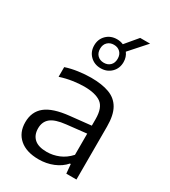

<svg xmlns="http://www.w3.org/2000/svg" viewBox="-215 -994 978 1106"><g transform="rotate(30 274.0 -441.0)"><path d="M225 8.5Q143 8.5 97.5 -31Q52 -70.5 52 -139Q52 -209 100.5 -248.2Q149 -287.5 257.5 -298.5L394 -313V-356.5Q394 -433 356.2 -459.8Q318.5 -486.5 244 -486.5Q211 -486.5 169.8 -480.5Q128.5 -474.5 87.5 -461V-525.5Q124.5 -538 169 -544.2Q213.5 -550.5 253.5 -550.5Q325.5 -550.5 374.2 -532.5Q423 -514.5 447.8 -471.2Q472.5 -428 472.5 -352.5V0H405L399.5 -61H394Q365.5 -28 320.8 -9.8Q276 8.5 225 8.5ZM133.5 -145.5Q133.5 -101 160.8 -76.5Q188 -52 244 -52Q284.5 -52 323.5 -68Q362.5 -84 394 -119V-260L262.5 -245.5Q192.5 -238 163 -213.5Q133.5 -189 133.5 -145.5ZM272 -624.5Q230 -624.5 202.2 -651.8Q174.5 -679 174.5 -721Q174.5 -762.5 202.2 -789.8Q230 -817 272 -817Q294.5 -817 314 -808.5L382.5 -890H448.5L350.5 -780Q369.5 -755 369.5 -721Q369.5 -679 341.8 -651.8Q314 -624.5 272 -624.5ZM272 -661Q298 -661 314.2 -677Q330.5 -693 330.5 -721Q330.5 -748.5 314.2 -764.5Q298 -780.5 272 -780.5Q246.5 -780.5 230 -764.5Q213.5 -748.5 213.5 -721Q213.5 -693 230 -677Q246.5 -661 272 -661Z"/></g></svg>

Font: Encode Sans Semi Expanded
Style: Regular
Weight: 400
Width: 6
Designer: Multiple Designers
Foundry: Impallari Type
Version: Version 3.000; ttfautohint (v1.8.3) -l 8 -r 50 -G 200 -x 14 